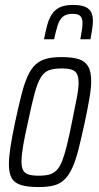

<svg xmlns="http://www.w3.org/2000/svg" viewBox="-20 -749 400 777"><path d="M136 8Q93 8 66 0Q39 -8 27.5 -28Q16 -48 16 -84Q16 -113 22.5 -155Q29 -197 41 -254Q55 -319 66.5 -364.5Q78 -410 91.5 -440Q105 -470 123 -487Q141 -504 166.5 -511Q192 -518 229 -518Q273 -518 299 -509.5Q325 -501 337 -480Q349 -459 349 -421Q349 -393 342 -351.5Q335 -310 323 -254Q309 -189 297.5 -144Q286 -99 272.5 -69.5Q259 -40 241 -22.5Q223 -5 198 1.5Q173 8 136 8ZM136 -38Q162 -38 179 -42.5Q196 -47 209 -60Q222 -73 231.5 -97.5Q241 -122 250.5 -160Q260 -198 271 -254Q283 -313 290.5 -351.5Q298 -390 298 -414Q298 -438 291 -450.5Q284 -463 269 -467.5Q254 -472 229 -472Q197 -472 177.5 -464.5Q158 -457 144.5 -434.5Q131 -412 119.5 -369Q108 -326 93 -254Q80 -197 73.5 -158.5Q67 -120 67 -95Q67 -72 74 -59.5Q81 -47 96.5 -42.5Q112 -38 136 -38ZM158 -590Q164 -620 170.5 -645.5Q177 -671 189 -690Q201 -709 221.5 -719Q242 -729 275 -729Q307 -729 324.5 -721.5Q342 -714 349 -699.5Q356 -685 356 -665Q356 -649 353 -630.5Q350 -612 346 -590H305Q309 -610 311.5 -627Q314 -644 314 -656Q314 -674 305.5 -683.5Q297 -693 274 -693Q248 -693 234.5 -681.5Q221 -670 213.5 -647Q206 -624 199 -590Z"/></svg>

Font: Saira ExtraCondensed Light
Style: Italic
Weight: 300
Width: 2
Italic angle: -12°
Designer: Hector Gatti with collaboration of the Omnibus-Type team
Foundry: Omnibus-Type
Version: Version 1.101